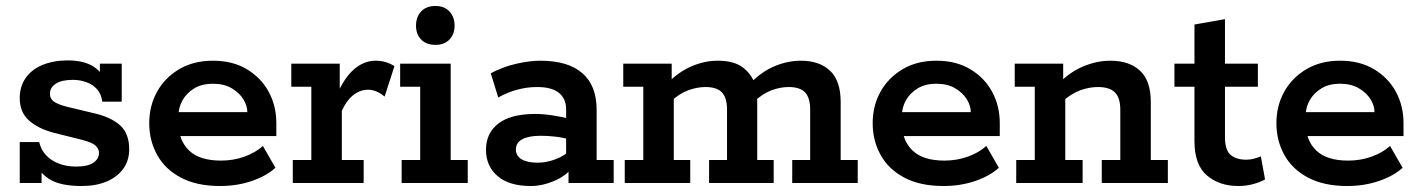

<svg xmlns="http://www.w3.org/2000/svg" viewBox="-20 -612 4747 642"><path d="M253 10Q181 10 144.5 -13.5Q108 -37 95 -76L119 -83V0H46V-137H111Q117 -111 134.5 -92.5Q152 -74 178 -64.5Q204 -55 234 -55Q274 -55 292.5 -68Q311 -81 311 -101Q311 -114 299.5 -125Q288 -136 252 -145L160 -168Q107 -182 76.5 -209.5Q46 -237 46 -284Q46 -323 66 -351.5Q86 -380 122.5 -395Q159 -410 206 -410Q262 -410 294 -388.5Q326 -367 337 -331L314 -330V-399H387V-272H322Q319 -297 305 -313Q291 -329 269.5 -337Q248 -345 224 -345Q186 -345 166.5 -332Q147 -319 147 -299Q147 -282 160 -272.5Q173 -263 204 -255L296 -233Q352 -220 382 -192.5Q412 -165 412 -113Q412 -75 392 -47.5Q372 -20 336.5 -5Q301 10 253 10Z M716 10Q638 10 585 -18Q532 -46 505.5 -94Q479 -142 479 -200Q479 -258 505 -305Q531 -352 579 -380.5Q627 -409 692 -409Q758 -409 805.5 -380.5Q853 -352 878.5 -305Q904 -258 904 -200V-157H535V-237H807Q807 -259 793.5 -280.5Q780 -302 754.5 -317Q729 -332 692 -332Q655 -332 629.5 -316.5Q604 -301 590.5 -277Q577 -253 577 -228V-200Q577 -143 612 -109Q647 -75 719 -75Q761 -75 798 -88.5Q835 -102 859 -124L901 -51Q870 -23 821 -6.5Q772 10 716 10Z M959 0V-77H1021V-322H954V-399H1116V-284L1106 -294Q1131 -352 1164 -380.5Q1197 -409 1236 -409Q1270 -409 1299 -391L1266 -289Q1252 -301 1238 -306.5Q1224 -312 1211 -312Q1183 -312 1160 -293Q1137 -274 1123 -241V-77H1196V0Z M1323 0V-77H1385V-322H1318V-399H1487V-77H1544V0ZM1436 -462Q1405 -462 1388 -480Q1371 -498 1371 -526Q1371 -555 1388 -573.5Q1405 -592 1436 -592Q1466 -592 1483 -573.5Q1500 -555 1500 -526Q1500 -498 1483 -480Q1466 -462 1436 -462Z M1755 10Q1682 10 1643.5 -23.5Q1605 -57 1605 -111Q1605 -167 1646.5 -199Q1688 -231 1770 -231Q1796 -231 1829 -226Q1862 -221 1890 -213L1873 -202V-246Q1873 -282 1849 -301.5Q1825 -321 1776 -321Q1742 -321 1709 -312Q1676 -303 1646 -286L1621 -367Q1660 -388 1705 -398.5Q1750 -409 1787 -409Q1879 -409 1927 -367.5Q1975 -326 1975 -245V-77H2032V0H1881V-65L1896 -53Q1871 -23 1832 -6.5Q1793 10 1755 10ZM1778 -68Q1807 -68 1837.5 -79.5Q1868 -91 1883 -108L1873 -78V-172L1890 -144Q1864 -152 1838 -155Q1812 -158 1788 -158Q1748 -158 1726.5 -146.5Q1705 -135 1705 -112Q1705 -91 1724 -79.5Q1743 -68 1778 -68Z M2069 0V-77H2131V-322H2064V-399H2226V-338L2213 -335Q2251 -373 2294 -391Q2337 -409 2380 -409Q2433 -409 2462.5 -387.5Q2492 -366 2505 -330L2491 -336Q2529 -374 2572 -391.5Q2615 -409 2658 -409Q2720 -409 2755.5 -375.5Q2791 -342 2791 -271V-77H2848V0H2629V-77H2689V-245Q2689 -285 2672 -303Q2655 -321 2617 -321Q2589 -321 2559.5 -310Q2530 -299 2500 -271L2507 -318Q2510 -306 2511 -292Q2512 -278 2512 -271V-77H2567V0H2351V-77H2411V-245Q2411 -285 2394 -303Q2377 -321 2339 -321Q2311 -321 2281 -310Q2251 -299 2221 -271L2233 -300V-77H2288V0Z M3135 10Q3057 10 3004 -18Q2951 -46 2924.5 -94Q2898 -142 2898 -200Q2898 -258 2924 -305Q2950 -352 2998 -380.5Q3046 -409 3111 -409Q3177 -409 3224.5 -380.5Q3272 -352 3297.5 -305Q3323 -258 3323 -200V-157H2954V-237H3226Q3226 -259 3212.5 -280.5Q3199 -302 3173.5 -317Q3148 -332 3111 -332Q3074 -332 3048.5 -316.5Q3023 -301 3009.5 -277Q2996 -253 2996 -228V-200Q2996 -143 3031 -109Q3066 -75 3138 -75Q3180 -75 3217 -88.5Q3254 -102 3278 -124L3320 -51Q3289 -23 3240 -6.5Q3191 10 3135 10Z M3378 0V-77H3440V-322H3373V-399H3535V-338L3522 -335Q3560 -373 3604.5 -391Q3649 -409 3693 -409Q3756 -409 3792 -375.5Q3828 -342 3828 -271V-77H3885V0H3664V-77H3726V-245Q3726 -285 3708 -303Q3690 -321 3651 -321Q3622 -321 3592 -310Q3562 -299 3530 -271L3542 -303V-77H3600V0Z M4121 10Q4057 10 4015.5 -25.5Q3974 -61 3974 -140V-322H3907V-399H3974V-530L4076 -548V-399H4186V-322H4076V-154Q4076 -110 4095 -94Q4114 -78 4147 -78Q4161 -78 4173.5 -81.5Q4186 -85 4196 -89L4210 -12Q4194 -3 4170.5 3.5Q4147 10 4121 10Z M4485 10Q4407 10 4354 -18Q4301 -46 4274.5 -94Q4248 -142 4248 -200Q4248 -258 4274 -305Q4300 -352 4348 -380.5Q4396 -409 4461 -409Q4527 -409 4574.5 -380.5Q4622 -352 4647.5 -305Q4673 -258 4673 -200V-157H4304V-237H4576Q4576 -259 4562.5 -280.5Q4549 -302 4523.5 -317Q4498 -332 4461 -332Q4424 -332 4398.5 -316.5Q4373 -301 4359.5 -277Q4346 -253 4346 -228V-200Q4346 -143 4381 -109Q4416 -75 4488 -75Q4530 -75 4567 -88.5Q4604 -102 4628 -124L4670 -51Q4639 -23 4590 -6.5Q4541 10 4485 10Z"/></svg>

Font: Rokkitt SemiBold
Style: Regular
Weight: 600
Designer: Vernon Adams
Foundry: Vernon Adams
Version: Version 3.103